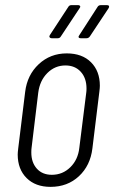

<svg xmlns="http://www.w3.org/2000/svg" viewBox="-20 -720 445 748"><path d="M49 -118Q49 -126 51 -142L78 -362Q86 -428 131 -470Q176 -512 240 -512Q300 -512 334.5 -477.5Q369 -443 369 -386Q369 -378 367 -362L340 -142Q332 -75 287.5 -33.5Q243 8 177 8Q118 8 83.5 -26.5Q49 -61 49 -118ZM289 -144 316 -359Q317 -365 317 -375Q317 -416 294.5 -440.5Q272 -465 235 -465Q194 -465 164.5 -435.5Q135 -406 129 -359L103 -144Q102 -138 102 -126Q102 -87 123.5 -63Q145 -39 182 -39Q224 -39 254 -68.5Q284 -98 289 -144ZM174 -583 246 -693Q250 -700 258 -700H285Q290 -700 292 -696.5Q294 -693 290 -688L217 -578Q213 -571 205 -571H181Q176 -571 173.5 -574.5Q171 -578 174 -583ZM289 -583 360 -693Q364 -700 373 -700H397Q403 -700 404.5 -696.5Q406 -693 403 -688L330 -578Q325 -571 317 -571H294Q288 -571 286.5 -574.5Q285 -578 289 -583Z"/></svg>

Font: Barlow Condensed Light
Style: Italic
Weight: 300
Width: 3
Italic angle: -7°
Designer: Jeremy Tribby
Foundry: Tribby Type
Version: Version 1.408